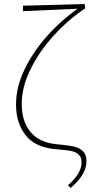

<svg xmlns="http://www.w3.org/2000/svg" viewBox="-20 -731 462 946"><path d="M283 -18Q324 -14 348 -8Q372 -2 389 14.5Q406 31 406 64Q406 129 328 195L315 182Q382 123 382 69Q382 44 368 31Q354 18 333.5 13.5Q313 9 277 6L244 3Q149 -8 104 -67.5Q59 -127 59 -216Q59 -302 101 -389Q143 -476 211.5 -553Q280 -630 362 -688L93 -676V-703L397 -711L400 -690Q316 -634 244.5 -555.5Q173 -477 130 -389Q87 -301 87 -219Q87 -135 128.5 -83Q170 -31 252 -21Z"/></svg>

Font: Ysabeau Extralight
Style: Regular
Weight: 200
Designer: Christian Thalmann (Catharsis Fonts)
Version: Version 0.003